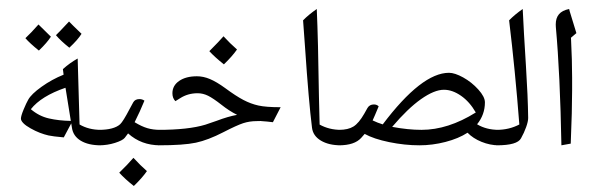

<svg xmlns="http://www.w3.org/2000/svg" viewBox="-20 -850 2916 945"><path d="M293.9 -173.8Q239.3 -178.7 218.8 -183.3Q198.2 -188 176 -196.5Q153.8 -205.1 130.4 -218.3Q106.9 -231.4 95 -243.7Q83 -255.9 83 -266.1Q83 -279.3 96.4 -311.5Q109.9 -343.8 118.7 -358.9Q133.8 -386.7 184.8 -423.1Q235.8 -459.5 293 -482.4L289.6 -509.8Q324.2 -541 362.3 -562L371.6 -237.3Q417 -210.9 475.6 -210.9Q483.9 -210.9 483.9 -202.6V-143.1Q483.9 -134.8 475.6 -134.8Q415 -134.8 377.4 -157.5Q339.8 -180.2 334 -221.7L330.6 -242.7ZM131.8 -312.5Q171.9 -278.3 220.7 -267.1Q269.5 -255.9 328.6 -254.9L302.7 -416L302.2 -418Q182.6 -377 131.8 -312.5ZM246.6 -601.1ZM320.3 -105.5ZM300.8 -73.2ZM230.5 -669.4Q212.4 -640.6 171.4 -601.1Q126.5 -637.2 105 -662.1Q131.3 -686.5 169.4 -729.5Q181.2 -717.3 230.5 -669.4ZM381.3 -683.6Q362.8 -653.8 321.3 -615.2Q278.8 -648.9 255.4 -676.8Q266.1 -686.5 319.8 -744.1Q331.5 -731.4 381.3 -683.6ZM246.6 -591.3ZM241.7 -768.6ZM246.6 -601.1Z M467.3 -134.8Q459 -134.8 459 -143.1V-202.6Q459 -210.9 467.3 -210.9Q503.9 -210.9 530.3 -218Q556.6 -225.1 571.3 -238.5Q585.9 -252 618.2 -314L635.7 -346.2Q644.5 -362.3 666.5 -362.3Q680.2 -362.3 690.9 -354.5Q669.4 -301.8 642.6 -248.5Q677.2 -227.5 705.3 -219.2Q733.4 -210.9 768.1 -210.9Q776.4 -210.9 776.4 -202.6V-143.1Q776.4 -134.8 768.1 -134.8Q675.3 -134.8 610.4 -193.4L593.8 -171.4Q583.5 -158.7 545.9 -146.7Q508.3 -134.8 467.3 -134.8ZM615.2 -401.4ZM636.7 -105.5ZM636.7 -83ZM703.1 -7.8Q679.7 25.9 638.7 65.4Q595.7 31.7 566.9 0Q611.8 -43.9 636.7 -73.2Q671.4 -35.6 703.1 -7.8ZM636.2 0ZM636.7 -83ZM638.7 75.2ZM636.7 -97.7Z M759.8 -134.8Q751.5 -134.8 751.5 -143.1V-202.6Q751.5 -210.9 759.8 -210.9Q906.7 -210.9 990.7 -236.3L1046.4 -255.4Q1103 -276.9 1147 -284.7Q1107.9 -304.2 1069.8 -334.5Q1029.3 -366.2 1004.2 -378.7Q979 -391.1 952.6 -391.1Q904.8 -391.1 866.7 -366.7L843.3 -352.1Q828.6 -366.7 828.6 -391.1Q828.6 -428.7 861.8 -451.7Q895 -474.6 949.2 -474.6Q981 -474.6 1013.4 -460.9Q1045.9 -447.3 1088.9 -416Q1141.1 -377.4 1177.7 -358.2Q1214.4 -338.9 1252 -330.6Q1289.6 -322.3 1361.3 -322.3L1323.2 -248.5Q1292 -252.4 1267.1 -253.9L1263.7 -254.4L1243.2 -253.9Q1208.5 -253.9 1177 -243.7Q1145.5 -233.4 1079.1 -199.2Q1004.4 -160.6 944.1 -147.7Q883.8 -134.8 759.8 -134.8ZM1082 -523.4ZM1079.1 -105.5ZM1079.1 -83ZM1146.5 -606.4Q1123 -572.8 1082 -533.2Q1037.6 -568.4 1010.3 -598.1Q1061.5 -649.4 1080.1 -671.4Q1111.8 -636.7 1146.5 -606.4ZM1082 -523.4ZM1080.1 -695.8Z M1665.5 -202.6V-143.1Q1665.5 -134.8 1657.2 -134.8Q1598.1 -134.8 1559.3 -158Q1520.5 -181.2 1515.6 -221.7Q1499.5 -349.6 1481.4 -616.7L1471.7 -750Q1499.5 -778.3 1539.1 -805.7Q1545.9 -653.3 1549.8 -374.5L1553.2 -236.8Q1600.1 -210.9 1657.2 -210.9Q1665.5 -210.9 1665.5 -202.6ZM1508.8 -830.1ZM1568.8 -83Z M2434.6 -134.8Q2392.1 -134.8 2350.1 -151.9Q2308.1 -168.9 2281.2 -196.8Q2236.8 -168 2172.6 -151.4Q2108.4 -134.8 2044.4 -134.8Q1972.2 -134.8 1896 -150.4Q1819.8 -166 1774.9 -190.9L1757.8 -171.4Q1724.6 -134.8 1648.4 -134.8Q1640.1 -134.8 1640.1 -143.1V-202.6Q1640.1 -210.9 1648.4 -210.9Q1693.4 -210.9 1719.7 -227.3Q1746.1 -243.7 1772.9 -290.5L1788.6 -318.4Q1798.8 -335.9 1820.3 -335.9Q1834.5 -335.9 1843.8 -326.7Q1822.8 -275.9 1814 -257.3Q1838.4 -245.6 1863.8 -237.8Q2055.2 -491.7 2189.9 -491.7Q2218.3 -491.7 2259.8 -468.8Q2301.3 -445.8 2334 -409.7Q2366.7 -373.5 2366.7 -346.2Q2366.7 -285.6 2328.1 -238.3Q2373.5 -210.9 2434.6 -210.9Q2443.4 -210.9 2443.4 -202.6V-143.1Q2443.4 -134.8 2434.6 -134.8ZM2054.7 -210.9Q2185.1 -210.9 2321.8 -296.4Q2291.5 -349.1 2249 -378.7Q2206.5 -408.2 2165 -408.2Q2117.7 -408.2 2052.2 -362.1Q1986.8 -315.9 1910.2 -225.6Q1988.3 -210.9 2054.7 -210.9ZM2054.2 -540.5ZM2134.8 -105.5ZM2134.8 -83Z M2425.3 -134.8Q2416.5 -134.8 2416.5 -143.1V-202.6Q2416.5 -210.9 2425.3 -210.9Q2485.8 -210.9 2536.1 -237.3Q2515.6 -502.9 2485.8 -750Q2514.6 -779.3 2552.7 -805.7Q2557.6 -698.2 2568.8 -522.9Q2578.1 -376.5 2579.6 -269.5Q2579.6 -252.4 2569.6 -224.4Q2559.6 -196.3 2544.4 -169.4Q2526.4 -134.8 2425.3 -134.8ZM2505.4 -830.1ZM2546.4 -105.5ZM2546.4 -83Z M2795.9 -467.8V-405.3Q2795.9 -308.6 2789.1 -143.1L2743.2 -134.8Q2736.8 -485.4 2715.8 -716.8L2715.3 -729.5Q2715.3 -761.2 2731.2 -780Q2747.1 -798.8 2781.2 -805.7Q2782.7 -799.3 2784.2 -793.9Q2785.6 -788.6 2816.9 -687L2790 -664.1L2790.5 -659.2Q2795.9 -551.8 2795.9 -467.8ZM2760.7 -830.1ZM2770 -83Z"/></svg>

Font: Noto Naskh Arabic UI
Style: Regular
Weight: 400
Designer: Monotype Design team
Foundry: Monotype Imaging Inc.
Version: Version 1.05